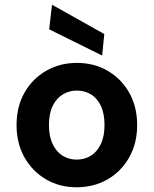

<svg xmlns="http://www.w3.org/2000/svg" viewBox="-20 -780 650 812"><path d="M304 12Q232 12 174.5 -21.5Q117 -55 83.5 -114.5Q50 -174 50 -251Q50 -329 83.5 -388Q117 -447 175 -480.5Q233 -514 305 -514Q378 -514 435.5 -480.5Q493 -447 526.5 -388Q560 -329 560 -251Q560 -174 526.5 -114.5Q493 -55 435 -21.5Q377 12 304 12ZM304 -105Q337 -105 363.5 -121Q390 -137 406 -170Q422 -203 422 -251Q422 -300 406.5 -332.5Q391 -365 364.5 -381Q338 -397 305 -397Q273 -397 246 -381Q219 -365 203 -332.5Q187 -300 187 -251Q187 -203 203 -170Q219 -137 245.5 -121Q272 -105 304 -105ZM412 -545 188 -656 200 -760 421 -636Z"/></svg>

Font: DM Sans 16pt
Style: Bold
Weight: 700
Version: Version 4.004;gftools[0.9.30]